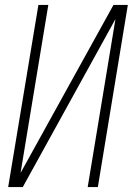

<svg xmlns="http://www.w3.org/2000/svg" viewBox="-20 -755 540 775"><path d="M13 0 135 -735H175L63 -57L438 -735H496L375 0H334L446 -678L72 0Z"/></svg>

Font: Iosevka SS04 Extralight
Style: Italic
Weight: 200
Italic angle: -9°
Monospace: yes
Designer: Belleve Invis
Foundry: Belleve Invis
Version: Version 19.0.0; ttfautohint (v1.8.4)